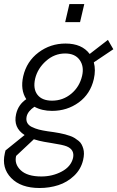

<svg xmlns="http://www.w3.org/2000/svg" viewBox="-37 -710 582 952"><path d="M380.9 -689.9 359.9 -600.1H286.1L307.1 -689.9ZM524.9 -465.8 428.2 -400.9Q438.5 -363.3 428.2 -317.9Q411.1 -244.1 353.5 -202.1Q295.9 -160.2 221.2 -160.2Q170.9 -160.2 133.8 -180.7Q101.6 -159.2 95.2 -132.8Q91.3 -114.7 97.9 -101.6Q104.5 -88.4 121.1 -80.3Q137.7 -72.3 155.5 -67.6Q173.3 -63 199.2 -59.1Q217.3 -56.6 229.2 -54.9Q241.2 -53.2 258.1 -50Q274.9 -46.9 286.1 -43.7Q297.4 -40.5 311.3 -35.6Q325.2 -30.8 334.2 -24.9Q343.3 -19 352.8 -11.5Q362.3 -3.9 367.4 5.9Q372.6 15.6 376 27.1Q379.4 38.6 379.2 53Q378.9 67.4 375 84Q364.3 129.4 330.3 161.6Q296.4 193.8 252.4 208Q208.5 222.2 159.2 222.2Q66.4 222.2 18.3 172.4Q-29.8 122.6 -13.2 50.8Q-13.2 49.8 -12.7 47.9Q-12.2 45.9 -11.2 42.5Q-10.3 39.1 -9.8 36.1L85 -40.5Q27.3 -77.1 43 -145Q53.7 -191.4 93.3 -218.3Q63 -264.6 78.1 -332Q95.2 -405.8 154.1 -450Q212.9 -494.1 288.1 -494.1Q369.1 -494.1 407.7 -442.4L498 -512.2ZM370.1 -334Q380.9 -380.9 357.9 -412.8Q335 -444.8 286.1 -444.8Q232.9 -444.8 191.2 -407.7Q149.4 -370.6 137.2 -319.8Q126 -269.5 148.7 -240.2Q171.4 -210.9 221.2 -210.9Q274.9 -210.9 316.2 -245.1Q357.4 -279.3 370.1 -334ZM325.2 73.2Q334 32.2 293.5 15.6Q273.9 7.8 219.7 -0.5Q194.8 -4.4 182.1 -6.8Q156.7 -11.2 130.9 -19.5L43 63Q33.2 103.5 65.9 134.3Q98.6 165 168 165Q223.1 165 269 140.6Q314.9 116.2 325.2 73.2Z"/></svg>

Font: HK Grotesk Light Italic
Style: Regular
Weight: 300
Italic angle: -13°
Designer: Alfredo Marco Pradil and Stefan Peev
Foundry: Hanken Design Co.
Version: Version 1.000;PS 001.000;hotconv 1.0.88;makeotf.lib2.5.64775